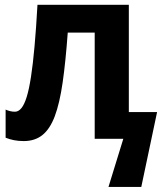

<svg xmlns="http://www.w3.org/2000/svg" viewBox="-20 -566 672 783"><path d="M505.4 -108.9H620.6L556.2 196.3H422.4L482.9 0H366.2V-433.1H256.3Q247.6 -313.5 235.4 -229Q223.1 -144.5 203.4 -92Q183.6 -39.6 152.8 -15.1Q122.1 9.3 76.7 9.3Q54.7 9.3 36.6 5.6Q18.6 2 2.9 -4.4V-119.1Q11.2 -115.2 21 -112.8Q30.8 -110.4 41 -110.4Q55.2 -110.4 67.1 -124.8Q79.1 -139.2 88.9 -170.7Q98.6 -202.1 106.4 -252.9Q114.3 -303.7 120.8 -376.5Q127.4 -449.2 132.8 -546.4H505.4Z"/></svg>

Font: Open Sans SemiCondensed
Style: Bold
Weight: 700
Width: 4
Designer: Monotype Design Team
Foundry: Monotype Imaging Inc.
Version: Version 3.003